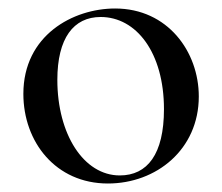

<svg xmlns="http://www.w3.org/2000/svg" viewBox="-20 -419 523 452"><path d="M234 13C348 13 448 -67 448 -192C448 -297 375 -399 251 -399C152 -399 35 -336 35 -198C35 -85 111 13 234 13ZM262 -6C177 -6 115 -103 115 -231C115 -329 153 -379 217 -379C301 -379 366 -295 366 -162C366 -56 327 -6 262 -6Z"/></svg>

Font: Cormorant Infant Book
Style: Regular
Weight: 500
Designer: Christian Thalmann (Catharsis Fonts)
Version: Version 1.000;PS 002.000;hotconv 1.0.88;makeotf.lib2.5.64775